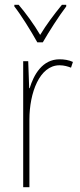

<svg xmlns="http://www.w3.org/2000/svg" viewBox="-20 -783 336 803"><path d="M136 -606H159C185 -651 225 -714 257 -756V-763H239C204 -720 174 -680 148 -637C123 -680 87 -729 58 -763H40V-756C67 -722 110 -653 136 -606ZM229 -535C157 -535 121 -470 104 -414H102L98 -527H77V0H103V-283C103 -394 145 -510 229 -510C248 -510 264 -505 277 -500L285 -524C268 -532 248 -535 229 -535Z"/></svg>

Font: Noto Sans Gurmukhi Condensed Thin
Style: Regular
Weight: 100
Width: 3
Designer: Jelle Bosma - Monotype Design Team
Foundry: Monotype Imaging Inc.
Version: Version 2.004